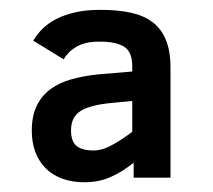

<svg xmlns="http://www.w3.org/2000/svg" viewBox="-20 -710 434 392"><path d="M252.9 -347.2V-377.9Q231 -359.9 206.5 -348.9Q182.1 -337.9 152.8 -337.9Q126.5 -337.9 106.4 -345.5Q86.4 -353 72.8 -366.9Q59.1 -380.9 52 -400.1Q44.9 -419.4 44.9 -442.9Q44.9 -473.6 55.2 -494.4Q65.4 -515.1 83.5 -528.3Q101.6 -541.5 126.5 -548.3Q151.4 -555.2 180.2 -558.1L250 -564V-575.2Q250 -604 233.6 -614.5Q217.3 -625 183.1 -625Q167 -625 155.3 -622.1Q143.6 -619.1 135 -614Q126.5 -608.9 120.4 -602.5Q114.3 -596.2 109.9 -588.9L47.9 -627Q55.2 -639.6 66.7 -651.1Q78.1 -662.6 94.7 -671.1Q111.3 -679.7 133.5 -684.8Q155.8 -689.9 185.1 -689.9Q220.2 -689.9 247.1 -684.1Q273.9 -678.2 291.7 -664.6Q309.6 -650.9 318.8 -628.2Q328.1 -605.5 328.1 -571.8V-347.2ZM250 -503.9 210 -500Q165.5 -496.1 145.3 -483.9Q125 -471.7 125 -443.8Q125 -421.4 136.2 -412.1Q147.5 -402.8 170.9 -402.8Q189 -402.8 209.2 -414.1Q229.5 -425.3 250 -440.9Z"/></svg>

Font: Lorenzo Sans Medium
Style: Regular
Weight: 500
Foundry: Intel Corporation
Version: Version 1.00; ttfautohint (v1.5)